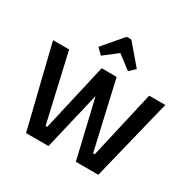

<svg xmlns="http://www.w3.org/2000/svg" viewBox="-158 -867 1019 1022"><g transform="rotate(30 351.0 -356.0)"><path d="M435 0 317 -500H397L492 -85H502L597 -500H696L573 0ZM129 0 6 -500H105L200 -85H210L305 -500H385L267 0ZM268 -556 233 -590 332 -706Q337 -712 342 -712H360Q366 -712 370 -706L469 -590L434 -556L351 -620Z"/></g></svg>

Font: Changa
Style: Regular
Weight: 400
Designer: Eduardo Rodriguez Tunni
Foundry: Eduardo Rodriguez Tunni
Version: Version 3.003